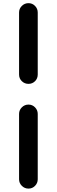

<svg xmlns="http://www.w3.org/2000/svg" viewBox="-20 -874 351 1185"><path d="M97.7 -414.1V-796.9Q97.7 -820.3 114.7 -837.4Q131.8 -854.5 155.8 -854.5Q179.7 -854.5 196.3 -837.4Q212.9 -820.3 212.9 -796.9V-414.1Q212.9 -389.6 196.3 -373Q179.7 -356.4 155.8 -356.4Q131.8 -356.4 114.7 -373Q97.7 -389.6 97.7 -414.1ZM97.7 232.4V-170.9Q97.7 -194.3 114.7 -211.4Q131.8 -228.5 155.8 -228.5Q179.7 -228.5 196.3 -211.4Q212.9 -194.3 212.9 -170.9V232.4Q212.9 255.9 196.3 272.9Q179.7 290 155.8 290Q131.8 290 114.7 272.9Q97.7 255.9 97.7 232.4Z"/></svg>

Font: Gen Jyuu Gothic Heavy
Style: Bold
Weight: 900
Designer: [Source Han Sans]
Ryoko NISHIZUKA  (kana & ideographs); Paul D. Hunt (Latin, Greek & Cyrillic); Wenlong ZHANG  (bopomofo
Version: Version 1.002.20150607